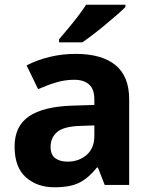

<svg xmlns="http://www.w3.org/2000/svg" viewBox="-20 -786 644 816"><path d="M302 -557Q412 -557 470.5 -509.5Q529 -462 529 -364V0H425L396 -74H392Q357 -30 318 -10Q279 10 211 10Q138 10 90 -32.5Q42 -75 42 -163Q42 -250 103 -291.5Q164 -333 286 -337L381 -340V-364Q381 -407 358.5 -427Q336 -447 296 -447Q256 -447 218 -435.5Q180 -424 142 -407L93 -508Q137 -531 190.5 -544Q244 -557 302 -557ZM323 -251Q251 -249 223 -225Q195 -201 195 -162Q195 -128 215 -113.5Q235 -99 267 -99Q315 -99 348 -127.5Q381 -156 381 -208V-253ZM513 -756Q499 -742 476 -722Q453 -702 426.5 -680Q400 -658 374.5 -638.5Q349 -619 330 -606H231V-619Q247 -638 268.5 -663.5Q290 -689 311 -716.5Q332 -744 346 -766H513Z"/></svg>

Font: Noto Sans Sinhala
Style: Bold
Weight: 700
Designer: Jelle Bosma - Monotype Design Team
Foundry: Monotype Imaging Inc.
Version: Version 2.006; ttfautohint (v1.8.4.7-5d5b)